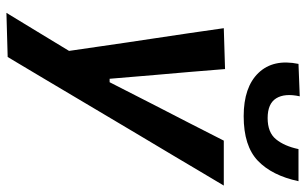

<svg xmlns="http://www.w3.org/2000/svg" viewBox="-202 -578 976 613"><g transform="rotate(90 286.5 -272.0)"><path d="M21.5 196Q51 147.5 82.2 96.2Q113.5 45 143 -4Q136.5 -50 129.5 -96.8Q122.5 -143.5 116 -189.5L102.5 -279.5Q94.5 -333 86.2 -388.8Q78 -444.5 70.5 -498L201 -502Q205.5 -444.5 210.2 -389.2Q215 -334 220 -276.5L232 -133.5H243L316 -276.5Q345 -333 373 -387.2Q401 -441.5 429.5 -498H573Q549 -458 526.8 -420.5Q504.5 -383 478 -338.2Q451.5 -293.5 414 -231L330.5 -90.5Q274 4.5 234.5 71.2Q195 138 162.5 192ZM351.5 -561.5Q258.5 -561.5 213.2 -608.8Q168 -656 184.5 -736.5L288 -740.5Q277.5 -692.5 294.5 -665.2Q311.5 -638 357.5 -638Q403.5 -638 425.2 -664.8Q447 -691.5 456.5 -736.5H559Q541 -652 493.8 -606.8Q446.5 -561.5 351.5 -561.5Z"/></g></svg>

Font: Commissioner SemiBold
Style: Italic
Weight: 600
Italic angle: -12°
Designer: Kostas Bartsokas
Foundry: Kostas Bartsokas
Version: Version 1.000; ttfautohint (v1.8.3)